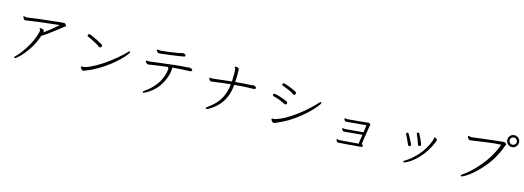

<svg xmlns="http://www.w3.org/2000/svg" viewBox="3 -1843 7994 2930"><g transform="rotate(15 4000.0 -378.5)"><path d="M458 -497Q458 -490 464.5 -481.5Q471 -473 471 -462Q453 -353 376 -216Q344 -161 295.5 -93Q247 -25 210 7Q195 22 195 28Q195 31 197 35Q200 39 208 39Q216 39 243 17Q308 -36 382 -139Q469 -262 510 -394Q534 -404 626 -472Q668 -503 714 -538.5Q760 -574 783.5 -593.5Q807 -613 813 -616Q836 -628 836 -638Q836 -640 834 -644Q814 -674 794 -674H792Q774 -672 728 -668Q383 -633 222 -607H218Q209 -607 188 -613Q181 -615 179 -615Q170 -615 170 -606Q170 -603 176 -591.5Q182 -580 191 -569Q200 -558 208 -558Q216 -558 288.5 -570Q361 -582 590 -608Q676 -617 741 -625Q640 -533 525 -450Q529 -462 529 -471Q529 -496 489 -502Q475 -504 467.5 -504Q460 -504 459 -500Z M1310 -516Q1340 -501 1365.5 -485.5Q1391 -470 1401 -462.5Q1411 -455 1420 -455Q1429 -455 1437.5 -464Q1446 -473 1446 -484.5Q1446 -496 1430 -507Q1414 -518 1352 -550Q1323 -564 1294.5 -577.5Q1266 -591 1244.5 -599.5Q1223 -608 1214 -608Q1205 -608 1198.5 -601Q1192 -594 1192 -583Q1192 -572 1206 -566Q1240 -553 1310 -516ZM1227 -102Q1216 -102 1216 -89Q1216 -83 1241 -54Q1253 -45 1262 -45Q1271 -45 1292 -53Q1479 -125 1650 -258Q1723 -315 1775.5 -366.5Q1828 -418 1856.5 -455Q1885 -492 1885 -502.5Q1885 -513 1874.5 -513Q1864 -513 1851 -497Q1824 -462 1726 -380Q1680 -341 1625 -299.5Q1570 -258 1509.5 -219.5Q1449 -181 1367.5 -141Q1286 -101 1242 -101Z M2282 -652Q2269 -649 2269 -640Q2269 -631 2283.5 -615.5Q2298 -600 2315 -600L2337 -602Q2410 -609 2508 -623Q2558 -630 2602 -636.5Q2646 -643 2665 -646.5Q2684 -650 2699 -652.5Q2714 -655 2714 -670.5Q2714 -686 2697.5 -692Q2681 -698 2669 -698L2661 -697L2647 -693Q2637 -687 2533 -672Q2490 -665 2446.5 -659.5Q2403 -654 2371 -650.5Q2339 -647 2330 -646H2321Q2303 -646 2295.5 -649Q2288 -652 2282 -652ZM2161 -445Q2152 -445 2152 -435Q2152 -425 2166.5 -409Q2181 -393 2194.5 -393Q2208 -393 2266.5 -403.5Q2325 -414 2500 -435Q2502 -429 2507.5 -423Q2513 -417 2513 -406V-403Q2497 -255 2406 -139Q2367 -88 2325 -51.5Q2283 -15 2254 3.5Q2225 22 2225 33Q2225 41 2236 41Q2247 41 2265 32Q2401 -37 2480 -162Q2514 -217 2533.5 -268Q2553 -319 2560.5 -360Q2568 -401 2568 -418.5Q2568 -436 2562 -442Q2708 -457 2840 -459Q2853 -460 2862.5 -467Q2872 -474 2872 -483Q2869 -494 2852 -502Q2837 -510 2827 -511H2824Q2817 -511 2808.5 -509Q2800 -507 2792 -506Q2642 -500 2350 -461Q2207 -442 2200 -442H2191Z M3161 -442Q3153 -442 3153 -433Q3153 -430 3158 -420Q3163 -410 3173 -400.5Q3183 -391 3195.5 -391Q3208 -391 3289 -404Q3363 -415 3496 -428Q3475 -234 3368 -114Q3314 -54 3238 -1Q3219 13 3219 22.5Q3219 32 3232.5 32Q3246 32 3259 24Q3355 -31 3415 -98Q3529 -223 3549 -433Q3710 -448 3855 -450Q3867 -450 3873.5 -457Q3880 -464 3880 -473Q3880 -482 3864 -493Q3853 -501 3842 -502H3839Q3831 -502 3823 -500Q3815 -498 3807 -497Q3714 -494 3552 -479Q3555 -529 3555 -582V-621Q3555 -641 3554.5 -661Q3554 -681 3549.5 -689Q3545 -697 3531.5 -701.5Q3518 -706 3502.5 -706Q3487 -706 3484 -699V-697Q3484 -689 3498 -676Q3503 -670 3503 -587V-544Q3503 -518 3500 -474Q3355 -459 3240 -444Q3203 -440 3198 -440Q3193 -440 3188 -440Z M4279 -652Q4269 -652 4261.5 -644.5Q4254 -637 4254 -629Q4254 -616 4274.5 -610Q4295 -604 4355 -579.5Q4415 -555 4452 -527Q4460 -522 4468.5 -522Q4477 -522 4484 -531Q4491 -540 4491 -552Q4491 -564 4480 -572Q4454 -590 4362 -626Q4307 -647 4279 -652ZM4258 -86Q4255 -86 4243.5 -87Q4232 -88 4232 -76Q4232 -64 4249 -44Q4262 -28 4277 -28Q4287 -28 4306 -36Q4495 -111 4664 -250Q4738 -310 4792 -365Q4846 -420 4875 -458.5Q4904 -497 4904 -509Q4904 -521 4893 -521Q4882 -521 4864 -498Q4852 -483 4810 -442Q4705 -338 4582 -248Q4423 -131 4292 -91Q4283 -89 4276.5 -87.5Q4270 -86 4263 -86ZM4182 -462Q4172 -462 4165 -454.5Q4158 -447 4158 -439Q4158 -425 4175 -421Q4274 -396 4362 -349Q4368 -346 4377 -346Q4386 -346 4393 -354Q4400 -362 4400 -374.5Q4400 -387 4386 -394Q4371 -403 4309.5 -426Q4248 -449 4182 -462Z M5311 -380Q5305 -377 5305 -371.5Q5305 -366 5311.5 -356Q5318 -346 5319 -344Q5327 -331 5342 -331L5361 -333L5657 -360L5641 -245Q5628 -244 5546.5 -236Q5465 -228 5361 -220H5348Q5341 -220 5336.5 -221Q5332 -222 5327.5 -223.5Q5323 -225 5319 -225L5315 -224Q5312 -223 5312 -218Q5312 -210 5325 -189Q5334 -178 5348 -178H5356L5635 -203L5613 -57L5322 -34H5314Q5300 -34 5292 -36.5Q5284 -39 5279 -39Q5271 -39 5271 -32Q5271 -30 5275 -20Q5279 -10 5288 -1Q5297 8 5310 8L5327 7Q5371 5 5453 -2Q5493 -6 5533 -9Q5573 -12 5605 -15Q5637 -18 5652.5 -19Q5668 -20 5676.5 -23.5Q5685 -27 5685 -37V-39Q5683 -58 5660 -63Q5664 -89 5670 -129.5Q5676 -170 5683.5 -215Q5691 -260 5697 -300Q5703 -340 5707 -364Q5712 -371 5712 -380Q5712 -389 5700.5 -397Q5689 -405 5678 -405Q5622 -397 5514 -388Q5466 -384 5423.5 -380.5Q5381 -377 5355 -374H5346Q5332 -374 5324 -377Q5316 -380 5311 -380Z M6514 -262Q6522 -262 6530.5 -269Q6539 -276 6539 -283Q6539 -290 6537.5 -295Q6536 -300 6526.5 -322Q6517 -344 6505.5 -370Q6494 -396 6483 -418Q6472 -440 6467 -448Q6462 -456 6453 -456Q6444 -456 6437.5 -450.5Q6431 -445 6431 -438Q6431 -431 6437 -420.5Q6443 -410 6463.5 -359Q6484 -308 6492 -279Q6496 -262 6514 -262ZM6701 -440 6704 -423V-418Q6704 -415 6702 -412Q6637 -234 6508 -107Q6456 -55 6415 -26Q6374 3 6358 11.5Q6342 20 6342 30Q6342 40 6353.5 40Q6365 40 6396 24Q6476 -14 6567 -108Q6681 -226 6749 -399Q6753 -410 6753 -420.5Q6753 -431 6736.5 -439.5Q6720 -448 6710.5 -448Q6701 -448 6701 -440ZM6369 -222Q6377 -222 6385 -227.5Q6393 -233 6393 -240.5Q6393 -248 6382 -270.5Q6371 -293 6356 -321.5Q6341 -350 6328 -373.5Q6315 -397 6310 -404.5Q6305 -412 6296 -412Q6287 -412 6280.5 -406.5Q6274 -401 6274 -394.5Q6274 -388 6280.5 -377Q6287 -366 6300 -338Q6313 -310 6326 -282.5Q6339 -255 6345 -238.5Q6351 -222 6369 -222Z M7882 -612Q7921 -612 7947.5 -639.5Q7974 -667 7974 -705.5Q7974 -744 7947.5 -771Q7921 -798 7882 -798Q7843 -798 7816.5 -771Q7790 -744 7790 -705.5Q7790 -667 7816.5 -639.5Q7843 -612 7882 -612ZM7939 -705.5Q7939 -682 7922.5 -665.5Q7906 -649 7882.5 -649Q7859 -649 7842 -665.5Q7825 -682 7825 -705.5Q7825 -729 7842 -745.5Q7859 -762 7882.5 -762Q7906 -762 7922.5 -745.5Q7939 -729 7939 -705.5ZM7255 -599H7247Q7233 -599 7224.5 -603Q7216 -607 7208 -607H7205Q7197 -606 7197 -598.5Q7197 -591 7202.5 -579Q7208 -567 7218.5 -557.5Q7229 -548 7237.5 -548Q7246 -548 7249 -548Q7252 -548 7279 -552Q7306 -556 7469 -579.5Q7632 -603 7720 -605Q7639 -373 7442 -168Q7340 -62 7266 -16Q7245 -1 7245 10Q7245 19 7258 19Q7271 19 7316 -8Q7428 -75 7552 -214Q7706 -386 7781 -603Q7784 -611 7788 -617Q7792 -623 7792 -628.5Q7792 -634 7779.5 -645Q7767 -656 7751 -656Q7679 -651 7506 -630Q7436 -622 7371 -613.5Q7306 -605 7255 -599Z"/></g></svg>

Font: LXGW WenKai TC Light
Style: Regular
Weight: 300
Designer: LXGW / Fontworks Inc.
Foundry: LXGW / Fontworks Inc.
Version: Version 1.330